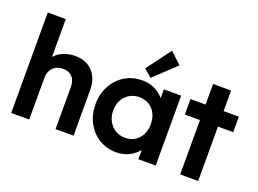

<svg xmlns="http://www.w3.org/2000/svg" viewBox="-116 -1071 1815 1351"><g transform="rotate(20 791.5 -395.5)"><path d="M53.7 -752H188.5V-471.7H192.4Q217.3 -500.5 256.3 -515.6Q295.4 -530.8 340.8 -531.2Q399.4 -531.2 439.9 -506.1Q480.5 -481 500.7 -438Q521 -395 520.5 -340.8V0H385.7V-311.5Q386.2 -362.8 360.6 -389.9Q335 -417 291 -417Q261.7 -417 238.8 -404.8Q215.8 -392.6 202.1 -368.7Q188.5 -344.7 188.5 -310.5V0H53.7Z M1005.9 -66.4H1003.4Q973.6 -30.8 932.1 -11.5Q890.6 7.8 839.8 7.8Q770 7.8 712.6 -27.1Q655.3 -62 622.6 -123.5Q589.8 -185.1 589.8 -261.7Q589.8 -338.4 623.3 -400.1Q656.7 -461.9 714.6 -496.6Q772.5 -531.2 842.8 -531.2Q893.1 -531.2 933.8 -512.7Q974.6 -494.1 1003.9 -460H1005.9V-523.4H1135.7V0H1005.9ZM1003.9 -260.7Q1003.9 -306.2 986.1 -340.8Q968.3 -375.5 936.5 -394.3Q904.8 -413.1 864.3 -413.1Q823.7 -413.1 791.3 -394Q758.8 -375 740.2 -340.6Q721.7 -306.2 721.7 -262.7Q721.7 -219.7 740 -184.8Q758.3 -149.9 791 -129.6Q823.7 -109.4 865.2 -109.4Q905.3 -109.4 936.8 -128.4Q968.3 -147.5 986.1 -181.6Q1003.9 -215.8 1003.9 -260.7ZM832 -617.2 967.8 -798.8 1051.8 -719.7 890.6 -567.4Z M1318.8 -407.2H1205.6V-523.4H1318.8V-677.7H1453.6V-523.4H1567.9V-407.2H1453.6V0H1318.8Z"/></g></svg>

Font: Reddit Sans Chocolate
Style: Bold
Weight: 700
Designer: Stephen Hutchings
Foundry: Reddit
Version: Version 1.011